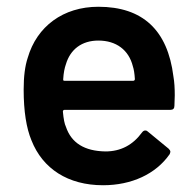

<svg xmlns="http://www.w3.org/2000/svg" viewBox="-20 -539 581 568"><path d="M493 -313C476 -450 402 -519 271 -519C167 -519 89 -461 62 -368C54 -344 50 -313 50 -274C50 -210 58 -160 73 -124C106 -40 181 9 285 9C369 9 441 -24 482 -83C483 -86 484 -88 484 -90C484 -93 482 -96 479 -99L417 -150C415 -152 413 -153 410 -153C406 -153 403 -151 400 -147C373 -110 337 -91 292 -91C230 -92 191 -116 175 -164C171 -172 168 -187 166 -209C166 -212 168 -214 171 -214H484C492 -214 496 -218 496 -226L497 -257C497 -278 496 -296 493 -313ZM271 -419C324 -419 361 -391 373 -343C376 -334 378 -322 379 -305C379 -302 377 -300 374 -300H171C168 -300 167 -301 167 -303V-305C168 -323 171 -338 175 -349C188 -393 222 -419 271 -419Z"/></svg>

Font: Barlow SemiBold Numbers
Style: Regular
Weight: 600
Designer: Jeremy Tribby
Foundry: Tribby Type
Version: Version 1.408